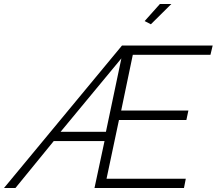

<svg xmlns="http://www.w3.org/2000/svg" viewBox="-102 -937 1080 957"><path d="M506 -710H958L947 -664H560L502 -386H837L827 -339H491L429 -46H824L815 0H369L419 -234H166L-25 0H-82ZM426 -280 503 -646 200 -280ZM650 -816 619 -832 695 -917H752Z"/></svg>

Font: Raleway Thin Light
Style: Italic
Weight: 300
Italic angle: -12°
Version: Version 4.026